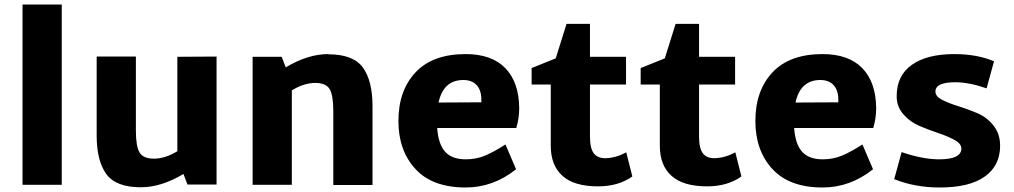

<svg xmlns="http://www.w3.org/2000/svg" viewBox="-20 -820 4498 852"><path d="M80 0V-800H254V0Z M767 -568 941 -569V-1H812L794 -48Q696 11 605 11Q494 11 451.5 -48Q409 -107 409 -218V-569H583V-240Q583 -170 599.5 -143Q616 -116 663 -116Q713 -116 767 -149Z M1437 -580V-579Q1548 -579 1590.5 -520Q1633 -461 1633 -350V1H1459V-328Q1459 -398 1442.5 -425Q1426 -452 1379 -452Q1329 -452 1275 -419V0H1101V-568H1230L1248 -521Q1346 -580 1437 -580Z M1920 -252Q1925 -181 1955 -147Q1985 -113 2047 -113Q2093 -113 2132.5 -129.5Q2172 -146 2223 -179L2270 -69Q2169 12 2046 12Q1899 12 1823.5 -70Q1748 -152 1748 -283Q1748 -418 1824 -499Q1900 -580 2046 -580Q2162 -580 2222.5 -517.5Q2283 -455 2284 -340Q2284 -295 2271 -252ZM1926 -365 2116 -366V-381Q2115 -422 2094 -443.5Q2073 -465 2036 -465Q1948 -465 1926 -365Z M2759 -144 2786 -37Q2724 7 2634 7Q2528 7 2476 -39.5Q2424 -86 2424 -173V-445H2339V-518L2446 -561L2494 -714H2598V-568H2758V-445H2598V-215Q2598 -161 2615.5 -139Q2633 -117 2669 -118Q2715 -120 2759 -144Z M3243 -144 3270 -37Q3208 7 3118 7Q3012 7 2960 -39.5Q2908 -86 2908 -173V-445H2823V-518L2930 -561L2978 -714H3082V-568H3242V-445H3082V-215Q3082 -161 3099.5 -139Q3117 -117 3153 -118Q3199 -120 3243 -144Z M3504 -252Q3509 -181 3539 -147Q3569 -113 3631 -113Q3677 -113 3716.5 -129.5Q3756 -146 3807 -179L3854 -69Q3753 12 3630 12Q3483 12 3407.5 -70Q3332 -152 3332 -283Q3332 -418 3408 -499Q3484 -580 3630 -580Q3746 -580 3806.5 -517.5Q3867 -455 3868 -340Q3868 -295 3855 -252ZM3510 -365 3700 -366V-381Q3699 -422 3678 -443.5Q3657 -465 3620 -465Q3532 -465 3510 -365Z M4150 12Q4040 12 3948 -25L3981 -145Q4074 -113 4148 -113Q4246 -113 4246 -161Q4246 -182 4216.5 -198.5Q4187 -215 4145 -229Q4103 -243 4060.5 -261Q4018 -279 3988.5 -313Q3959 -347 3959 -393Q3959 -485 4026.5 -532.5Q4094 -580 4214 -580Q4316 -580 4391 -548L4358 -428Q4280 -455 4219 -455Q4131 -455 4131 -414Q4131 -392 4160.5 -377Q4190 -362 4232 -349Q4274 -336 4316.5 -318Q4359 -300 4388.5 -263Q4418 -226 4418 -173Q4418 -85 4350 -36.5Q4282 12 4150 12Z"/></svg>

Font: Martel Sans Heavy
Style: Regular
Weight: 900
Designer: Dan Reynolds and Mathieu Réguer
Foundry: Dan Reynolds and Mathieu Réguer
Version: Version 1.001;PS 001.001;hotconv 1.0.70;makeotf.lib2.5.58329